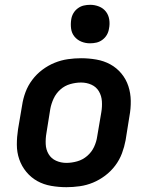

<svg xmlns="http://www.w3.org/2000/svg" viewBox="-20 -770 640 798"><path d="M256 8Q224 8 192.5 2.5Q161 -3 135 -17.5Q109 -32 89.5 -55.5Q70 -79 60 -108Q50 -137 50 -169Q50 -201 55 -233L72 -333Q76 -360 86 -387Q96 -414 114 -438Q132 -462 156 -480Q180 -498 207 -509Q234 -520 262 -524Q290 -528 317 -528Q349 -528 380.5 -522.5Q412 -517 438.5 -502.5Q465 -488 484.5 -464.5Q504 -441 513.5 -412Q523 -383 523.5 -351Q524 -319 518 -287L502 -187Q497 -160 487 -133Q477 -106 459 -82Q441 -58 417 -40Q393 -22 366.5 -11Q340 0 311.5 4Q283 8 256 8ZM256 -93Q278 -93 301 -99.5Q324 -106 342.5 -122Q361 -138 371 -159.5Q381 -181 384 -203L401 -303Q405 -326 403.5 -349Q402 -372 391 -390.5Q380 -409 360 -418Q340 -427 317 -427Q295 -427 272 -420.5Q249 -414 231 -398Q213 -382 203 -360.5Q193 -339 189 -317L173 -217Q169 -194 170 -171Q171 -148 182 -129.5Q193 -111 213 -102Q233 -93 256 -93ZM354 -590Q335 -590 318 -597Q301 -604 289.5 -618Q278 -632 275.5 -651Q273 -670 276 -689Q278 -703 285 -715Q292 -727 303.5 -735.5Q315 -744 328 -747Q341 -750 355 -750Q374 -750 391.5 -743Q409 -736 420 -722Q431 -708 434 -689Q437 -670 433 -651Q431 -637 424 -625Q417 -613 405.5 -604.5Q394 -596 381 -593Q368 -590 354 -590Z"/></svg>

Font: Iosevka Extended Oblique
Style: Bold
Weight: 700
Width: 7
Italic angle: -9°
Monospace: yes
Designer: Belleve Invis
Foundry: Belleve Invis
Version: Version 32.5.0; ttfautohint (v1.8.4)